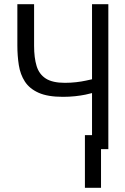

<svg xmlns="http://www.w3.org/2000/svg" viewBox="-20 -713 600 918"><path d="M386 185V-67H420V-268Q410 -265 388.5 -260.5Q367 -256 339 -253Q311 -250 281 -250Q208 -250 164.5 -269.5Q121 -289 99 -323Q77 -357 70 -401.5Q63 -446 63 -496V-693H143V-494Q143 -437 155 -397.5Q167 -358 199 -337.5Q231 -317 290 -317Q318 -317 344 -320Q370 -323 390.5 -327.5Q411 -332 420 -334V-693H498V0H463V185Z"/></svg>

Font: Ubuntu Sans Mono
Style: Regular
Weight: 400
Monospace: yes
Designer: Dalton Maag Ltd
Foundry: Dalton Maag Ltd
Version: Version 1.006